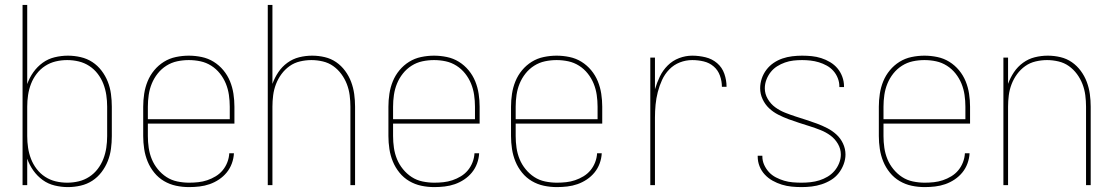

<svg xmlns="http://www.w3.org/2000/svg" viewBox="-20 -755 4540 783"><path d="M257 8Q230 8 203 1.5Q176 -5 154 -21Q132 -37 116 -59.5Q100 -82 91 -108V0H72V-735H91V-412Q100 -438 116 -460.5Q132 -483 154 -499Q176 -515 203 -521.5Q230 -528 257 -528Q283 -528 309 -522Q335 -516 356.5 -502Q378 -488 394 -467Q410 -446 419.5 -422Q429 -398 432.5 -372Q436 -346 436 -320V-200Q436 -174 432.5 -148Q429 -122 419.5 -98Q410 -74 394 -53Q378 -32 356.5 -18Q335 -4 309 2Q283 8 257 8ZM254 -10Q278 -10 301 -15.5Q324 -21 344 -34Q364 -47 378.5 -66Q393 -85 401.5 -107Q410 -129 413.5 -152.5Q417 -176 417 -200V-320Q417 -344 413.5 -367.5Q410 -391 401.5 -413Q393 -435 378.5 -454Q364 -473 344 -486Q324 -499 301 -504.5Q278 -510 254 -510Q230 -510 207 -504.5Q184 -499 164 -486Q144 -473 129.5 -454Q115 -435 106.5 -413Q98 -391 94.5 -367.5Q91 -344 91 -320V-200Q91 -176 94.5 -152.5Q98 -129 106.5 -107Q115 -85 129.5 -66Q144 -47 164 -34Q184 -21 207 -15.5Q230 -10 254 -10Z M751 8Q724 8 698 2.5Q672 -3 649 -16.5Q626 -30 609 -51Q592 -72 582 -96.5Q572 -121 568 -147.5Q564 -174 564 -200V-320Q564 -346 568 -372.5Q572 -399 582 -423.5Q592 -448 609 -468.5Q626 -489 648.5 -503Q671 -517 697.5 -522.5Q724 -528 750 -528Q776 -528 802.5 -522.5Q829 -517 851.5 -503Q874 -489 891 -468.5Q908 -448 918 -423.5Q928 -399 932 -372.5Q936 -346 936 -320V-251H583V-200Q583 -176 586.5 -152Q590 -128 599 -106Q608 -84 623.5 -65Q639 -46 659 -33Q679 -20 703 -15Q727 -10 751 -10Q770 -10 788.5 -12Q807 -14 825 -20Q843 -26 859.5 -36Q876 -46 888 -60.5Q900 -75 907 -93Q914 -111 915 -130H934Q933 -109 925.5 -88.5Q918 -68 904.5 -51.5Q891 -35 873 -23Q855 -11 835 -4Q815 3 793.5 5.5Q772 8 751 8ZM583 -269H917V-320Q917 -344 913.5 -368Q910 -392 901 -414Q892 -436 877 -455Q862 -474 841.5 -487Q821 -500 797.5 -505Q774 -510 750 -510Q726 -510 702.5 -505Q679 -500 658.5 -487Q638 -474 623 -455Q608 -436 599 -414Q590 -392 586.5 -368Q583 -344 583 -320Z M1072 0V-735H1091V-413Q1100 -438 1115 -460.5Q1130 -483 1152 -499Q1174 -515 1200 -521.5Q1226 -528 1253 -528Q1279 -528 1304.5 -522Q1330 -516 1351 -501.5Q1372 -487 1387.5 -466Q1403 -445 1412 -421Q1421 -397 1424.5 -371.5Q1428 -346 1428 -320V0H1409V-320Q1409 -343 1406 -366.5Q1403 -390 1394.5 -412Q1386 -434 1372 -453Q1358 -472 1339 -485.5Q1320 -499 1296.5 -504.5Q1273 -510 1250 -510Q1227 -510 1203.5 -504.5Q1180 -499 1161 -485.5Q1142 -472 1128 -453Q1114 -434 1105.5 -412Q1097 -390 1094 -366.5Q1091 -343 1091 -320V0Z M1751 8Q1724 8 1698 2.5Q1672 -3 1649 -16.5Q1626 -30 1609 -51Q1592 -72 1582 -96.5Q1572 -121 1568 -147.5Q1564 -174 1564 -200V-320Q1564 -346 1568 -372.5Q1572 -399 1582 -423.5Q1592 -448 1609 -468.5Q1626 -489 1648.5 -503Q1671 -517 1697.5 -522.5Q1724 -528 1750 -528Q1776 -528 1802.5 -522.5Q1829 -517 1851.5 -503Q1874 -489 1891 -468.5Q1908 -448 1918 -423.5Q1928 -399 1932 -372.5Q1936 -346 1936 -320V-251H1583V-200Q1583 -176 1586.5 -152Q1590 -128 1599 -106Q1608 -84 1623.5 -65Q1639 -46 1659 -33Q1679 -20 1703 -15Q1727 -10 1751 -10Q1770 -10 1788.5 -12Q1807 -14 1825 -20Q1843 -26 1859.5 -36Q1876 -46 1888 -60.5Q1900 -75 1907 -93Q1914 -111 1915 -130H1934Q1933 -109 1925.5 -88.5Q1918 -68 1904.5 -51.5Q1891 -35 1873 -23Q1855 -11 1835 -4Q1815 3 1793.5 5.5Q1772 8 1751 8ZM1583 -269H1917V-320Q1917 -344 1913.5 -368Q1910 -392 1901 -414Q1892 -436 1877 -455Q1862 -474 1841.5 -487Q1821 -500 1797.5 -505Q1774 -510 1750 -510Q1726 -510 1702.5 -505Q1679 -500 1658.5 -487Q1638 -474 1623 -455Q1608 -436 1599 -414Q1590 -392 1586.5 -368Q1583 -344 1583 -320Z M2251 8Q2224 8 2198 2.5Q2172 -3 2149 -16.5Q2126 -30 2109 -51Q2092 -72 2082 -96.5Q2072 -121 2068 -147.5Q2064 -174 2064 -200V-320Q2064 -346 2068 -372.5Q2072 -399 2082 -423.5Q2092 -448 2109 -468.5Q2126 -489 2148.5 -503Q2171 -517 2197.5 -522.5Q2224 -528 2250 -528Q2276 -528 2302.5 -522.5Q2329 -517 2351.5 -503Q2374 -489 2391 -468.5Q2408 -448 2418 -423.5Q2428 -399 2432 -372.5Q2436 -346 2436 -320V-251H2083V-200Q2083 -176 2086.5 -152Q2090 -128 2099 -106Q2108 -84 2123.5 -65Q2139 -46 2159 -33Q2179 -20 2203 -15Q2227 -10 2251 -10Q2270 -10 2288.5 -12Q2307 -14 2325 -20Q2343 -26 2359.5 -36Q2376 -46 2388 -60.5Q2400 -75 2407 -93Q2414 -111 2415 -130H2434Q2433 -109 2425.5 -88.5Q2418 -68 2404.5 -51.5Q2391 -35 2373 -23Q2355 -11 2335 -4Q2315 3 2293.5 5.5Q2272 8 2251 8ZM2083 -269H2417V-320Q2417 -344 2413.5 -368Q2410 -392 2401 -414Q2392 -436 2377 -455Q2362 -474 2341.5 -487Q2321 -500 2297.5 -505Q2274 -510 2250 -510Q2226 -510 2202.5 -505Q2179 -500 2158.5 -487Q2138 -474 2123 -455Q2108 -436 2099 -414Q2090 -392 2086.5 -368Q2083 -344 2083 -320Z M2632 0V-520H2651V-391Q2659 -418 2671 -443Q2683 -468 2703 -488Q2723 -508 2749.5 -518Q2776 -528 2803 -528Q2830 -528 2857 -521.5Q2884 -515 2904.5 -497.5Q2925 -480 2934 -454Q2943 -428 2943 -401H2924Q2924 -424 2916 -446.5Q2908 -469 2890.5 -484Q2873 -499 2850 -504.5Q2827 -510 2803 -510Q2777 -510 2752.5 -500.5Q2728 -491 2709.5 -472Q2691 -453 2680 -429Q2669 -405 2662.5 -379.5Q2656 -354 2653.5 -328Q2651 -302 2651 -276V0Z M3249 8Q3229 8 3208.5 6Q3188 4 3168.5 -2Q3149 -8 3131 -18Q3113 -28 3099 -43Q3085 -58 3077.5 -77Q3070 -96 3070 -117V-120H3089V-117Q3089 -99 3096.5 -82.5Q3104 -66 3116 -53Q3128 -40 3144.5 -31.5Q3161 -23 3178 -18Q3195 -13 3213 -11.5Q3231 -10 3249 -10Q3267 -10 3285.5 -12Q3304 -14 3321.5 -19.5Q3339 -25 3355 -34.5Q3371 -44 3383 -58Q3395 -72 3402 -89.5Q3409 -107 3409 -125Q3409 -148 3397 -168.5Q3385 -189 3366.5 -202.5Q3348 -216 3326.5 -224.5Q3305 -233 3283 -240Q3261 -247 3239 -254Q3217 -261 3195.5 -269Q3174 -277 3153.5 -287.5Q3133 -298 3116.5 -313.5Q3100 -329 3090 -350.5Q3080 -372 3080 -395Q3080 -415 3086.5 -434.5Q3093 -454 3105.5 -470.5Q3118 -487 3135 -498.5Q3152 -510 3171 -516.5Q3190 -523 3210.5 -525.5Q3231 -528 3251 -528Q3271 -528 3290.5 -526Q3310 -524 3329 -518Q3348 -512 3365.5 -501.5Q3383 -491 3395.5 -476Q3408 -461 3415 -442Q3422 -423 3422 -403V-400H3403V-403Q3403 -420 3396.5 -436.5Q3390 -453 3378.5 -466Q3367 -479 3351.5 -487.5Q3336 -496 3319.5 -501Q3303 -506 3285.5 -508Q3268 -510 3251 -510Q3233 -510 3215.5 -508Q3198 -506 3181 -500Q3164 -494 3149 -484.5Q3134 -475 3123 -461Q3112 -447 3105.5 -430Q3099 -413 3099 -395Q3099 -372 3111 -351.5Q3123 -331 3141.5 -317.5Q3160 -304 3181.5 -295.5Q3203 -287 3224.5 -280Q3246 -273 3268 -266Q3290 -259 3311.5 -251Q3333 -243 3353.5 -232.5Q3374 -222 3391 -206.5Q3408 -191 3418 -169.5Q3428 -148 3428 -125Q3428 -105 3420.5 -85Q3413 -65 3400 -48.5Q3387 -32 3369 -21Q3351 -10 3331 -3.5Q3311 3 3290.5 5.5Q3270 8 3249 8Z M3751 8Q3724 8 3698 2.5Q3672 -3 3649 -16.5Q3626 -30 3609 -51Q3592 -72 3582 -96.5Q3572 -121 3568 -147.5Q3564 -174 3564 -200V-320Q3564 -346 3568 -372.5Q3572 -399 3582 -423.5Q3592 -448 3609 -468.5Q3626 -489 3648.5 -503Q3671 -517 3697.5 -522.5Q3724 -528 3750 -528Q3776 -528 3802.5 -522.5Q3829 -517 3851.5 -503Q3874 -489 3891 -468.5Q3908 -448 3918 -423.5Q3928 -399 3932 -372.5Q3936 -346 3936 -320V-251H3583V-200Q3583 -176 3586.5 -152Q3590 -128 3599 -106Q3608 -84 3623.5 -65Q3639 -46 3659 -33Q3679 -20 3703 -15Q3727 -10 3751 -10Q3770 -10 3788.5 -12Q3807 -14 3825 -20Q3843 -26 3859.5 -36Q3876 -46 3888 -60.5Q3900 -75 3907 -93Q3914 -111 3915 -130H3934Q3933 -109 3925.5 -88.5Q3918 -68 3904.5 -51.5Q3891 -35 3873 -23Q3855 -11 3835 -4Q3815 3 3793.5 5.5Q3772 8 3751 8ZM3583 -269H3917V-320Q3917 -344 3913.5 -368Q3910 -392 3901 -414Q3892 -436 3877 -455Q3862 -474 3841.5 -487Q3821 -500 3797.5 -505Q3774 -510 3750 -510Q3726 -510 3702.5 -505Q3679 -500 3658.5 -487Q3638 -474 3623 -455Q3608 -436 3599 -414Q3590 -392 3586.5 -368Q3583 -344 3583 -320Z M4072 0V-520H4091V-413Q4100 -438 4115 -460.5Q4130 -483 4152 -499Q4174 -515 4200 -521.5Q4226 -528 4253 -528Q4279 -528 4304.5 -522Q4330 -516 4351 -501.5Q4372 -487 4387.5 -466Q4403 -445 4412 -421Q4421 -397 4424.5 -371.5Q4428 -346 4428 -320V0H4409V-320Q4409 -343 4406 -366.5Q4403 -390 4394.5 -412Q4386 -434 4372 -453Q4358 -472 4339 -485.5Q4320 -499 4296.5 -504.5Q4273 -510 4250 -510Q4227 -510 4203.5 -504.5Q4180 -499 4161 -485.5Q4142 -472 4128 -453Q4114 -434 4105.5 -412Q4097 -390 4094 -366.5Q4091 -343 4091 -320V0Z"/></svg>

Font: Iosevka Term Curly Thin
Style: Regular
Weight: 100
Designer: Belleve Invis
Foundry: Belleve Invis
Version: Version 32.3.0